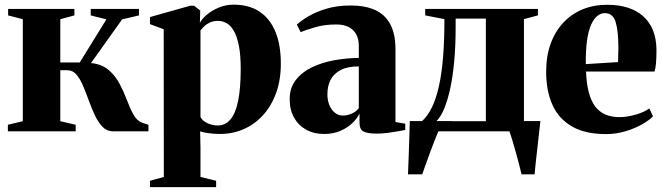

<svg xmlns="http://www.w3.org/2000/svg" viewBox="-20 -550 2784 804"><path d="M13 0V-27.5L75.5 -42.5V-469.5L14 -485.5V-512.5H291.5V-485.5L232.5 -469.5V-288.5H314L425.5 -469L360 -485.5V-512.5H562V-485.5L491.5 -469L361 -286Q406 -281.5 434.5 -257.2Q463 -233 480.8 -199.2Q498.5 -165.5 511.5 -130.8Q524.5 -96 539 -70Q553.5 -44 575.5 -36L601.5 -27.5V0H453.5Q428 0 409.8 -18.5Q391.5 -37 377.8 -66.2Q364 -95.5 352.2 -128Q340.5 -160.5 328.2 -189.8Q316 -219 300.2 -237.5Q284.5 -256 261.5 -256H232.5V-42.5L297 -27.5V0Z M608 233.5V207L666 191L665.5 -427.5L608 -449V-478.5L776.5 -526H793L818.5 -506L817 -454Q824 -469 844.2 -486.8Q864.5 -504.5 894.2 -517.5Q924 -530.5 958.5 -530.5Q1022 -530.5 1066 -501.8Q1110 -473 1133 -417.8Q1156 -362.5 1156 -283.5Q1156 -214.5 1136 -160Q1116 -105.5 1081 -67.2Q1046 -29 1000 -9Q954 11 901.5 11Q876 11 852.2 7.5Q828.5 4 818 0L819.5 68.5V191L885 207V233.5ZM891.5 -24.5Q924 -24.5 945.5 -50.5Q967 -76.5 977.5 -129.2Q988 -182 988 -261.5Q988 -319 980.5 -357.5Q973 -396 960 -419.2Q947 -442.5 929.8 -452.5Q912.5 -462.5 893.5 -462.5Q872 -462.5 857.2 -455Q842.5 -447.5 833.5 -438.2Q824.5 -429 819.5 -423V-60Q827.5 -44 848.5 -34.2Q869.5 -24.5 891.5 -24.5Z M1337.5 11Q1294.5 11 1262 -7Q1229.5 -25 1211.2 -57.8Q1193 -90.5 1193 -135Q1193 -182.5 1219 -215.5Q1245 -248.5 1287.5 -268.8Q1330 -289 1381.2 -298Q1432.5 -307 1482.5 -307.5V-359.5Q1482.5 -385.5 1472.2 -405.2Q1462 -425 1441.2 -436.2Q1420.5 -447.5 1388.5 -447.5Q1338.5 -447.5 1299.8 -436Q1261 -424.5 1239 -415.5L1223 -447Q1239.5 -462.5 1270.8 -481.2Q1302 -500 1346.8 -513.5Q1391.5 -527 1448.5 -527Q1509 -527 1550.5 -508.2Q1592 -489.5 1614 -449Q1636 -408.5 1636 -344.5V-39L1677 -32V-6Q1666.5 -4 1646.8 -0.2Q1627 3.5 1603.5 6.5Q1580 9.5 1556 9.5Q1522 9.5 1503.8 1.5Q1485.5 -6.5 1485.5 -36V-75Q1477 -55.5 1456.5 -35.5Q1436 -15.5 1405.8 -2.2Q1375.5 11 1337.5 11ZM1416.5 -66Q1433 -66 1452.2 -74Q1471.5 -82 1482.5 -97.5V-272Q1436 -272 1407 -257Q1378 -242 1364.5 -216Q1351 -190 1351 -156Q1351 -129.5 1359.5 -109.2Q1368 -89 1382.8 -77.5Q1397.5 -66 1416.5 -66Z M1733 0V-37.5L1746 -41.5Q1770.5 -63.5 1788.5 -100.2Q1806.5 -137 1818.2 -190Q1830 -243 1835.5 -312.8Q1841 -382.5 1841 -470L1760.5 -485.5V-512.5H2232.5V-485.5L2174 -470V0ZM1807.5 -42.5H2014.5V-472H1888V-435.5Q1888 -360 1882.2 -296Q1876.5 -232 1865.8 -181.8Q1855 -131.5 1840.5 -96.2Q1826 -61 1807.5 -42.5ZM1688.5 180Q1690 145.5 1691.2 108.5Q1692.5 71.5 1693.8 33Q1695 -5.5 1696 -43H1871.5L1817 -3Q1811 10 1801.5 34.2Q1792 58.5 1781.5 86.8Q1771 115 1762.2 140Q1753.5 165 1748 180ZM2164 180Q2160 162 2153.2 136.5Q2146.5 111 2139 84.2Q2131.5 57.5 2124.5 34.2Q2117.5 11 2112.5 -2.5L2092 -43H2243Q2241 -24.5 2238.2 -1.2Q2235.5 22 2232.8 47.2Q2230 72.5 2227.2 97Q2224.5 121.5 2222.2 143Q2220 164.5 2218.5 180Z M2517.5 11.5Q2430.5 11.5 2375 -20.5Q2319.5 -52.5 2293.2 -111.2Q2267 -170 2267 -249.5Q2267 -315 2285.8 -366.8Q2304.5 -418.5 2338.8 -455Q2373 -491.5 2419.5 -510.8Q2466 -530 2522.5 -530Q2619.5 -530 2673.5 -481.8Q2727.5 -433.5 2729 -343Q2729 -309 2727 -285.8Q2725 -262.5 2721 -250.5H2434Q2436 -199.5 2445.5 -163.5Q2455 -127.5 2472.2 -104.5Q2489.5 -81.5 2515 -70.5Q2540.5 -59.5 2574 -59.5Q2605 -59.5 2641.2 -69.8Q2677.5 -80 2699 -96L2714.5 -63Q2700 -47.5 2669.8 -30Q2639.5 -12.5 2599.8 -0.5Q2560 11.5 2517.5 11.5ZM2433 -281.5 2568 -290Q2568.5 -305.5 2568.8 -319.2Q2569 -333 2569.5 -348.5Q2569.5 -420.5 2558 -457.8Q2546.5 -495 2512.5 -495Q2496 -495 2481.5 -483.5Q2467 -472 2455.5 -446.8Q2444 -421.5 2438.2 -380.8Q2432.5 -340 2433 -281.5Z"/></svg>

Font: Merriweather 120pt ExtraBold
Style: Regular
Weight: 800
Version: Version 2.100